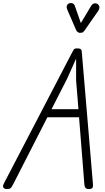

<svg xmlns="http://www.w3.org/2000/svg" viewBox="-45 -1252 694 1274"><path d="M0 2.5Q-9.5 2.5 -16.5 -1.5Q-23.5 -5.5 -24.8 -13.8Q-26 -22 -19.5 -34L431 -899Q439.5 -915.5 444.2 -923.2Q449 -931 468.5 -931Q484.5 -931 490.8 -925.5Q497 -920 497.5 -910L572 -28Q573.5 -13.5 568 -5.5Q562.5 2.5 546 2.5Q526.5 2.5 521.2 -6.8Q516 -16 515 -27L479.5 -474H269.5L43 -30.5Q33 -10.5 26 -4Q19 2.5 0 2.5ZM297 -527.5H475.5L460 -719.5V-863L400 -729ZM483.5 -1034Q479 -1034 471.8 -1038.8Q464.5 -1043.5 460.5 -1051.5L403.5 -1183Q394 -1203.5 399.2 -1215.2Q404.5 -1227 414.5 -1230Q428 -1234 438.5 -1228.8Q449 -1223.5 452.5 -1210.5L491.5 -1099L557.5 -1209.5Q569 -1229 582.8 -1229.8Q596.5 -1230.5 605 -1223.5Q615 -1214 614.8 -1202.5Q614.5 -1191 607 -1180L516 -1049.5Q507.5 -1037 499.2 -1035.5Q491 -1034 483.5 -1034Z"/></svg>

Font: Edu AU VIC WA NT Hand
Style: Regular
Weight: 400
Designer: Tina and Corey Anderson, Eben Sorkin, Mirko Velimirovic
Foundry: Google for Education
Version: Version 1.001